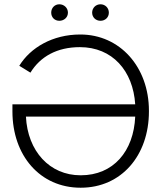

<svg xmlns="http://www.w3.org/2000/svg" viewBox="-20 -869 763 896"><path d="M257 -772C279 -772 297 -788 297 -810C297 -832 279 -849 257 -849C235 -849 219 -832 219 -810C219 -788 235 -772 257 -772ZM449 -772C471 -772 488 -788 488 -810C488 -832 471 -849 449 -849C427 -849 410 -832 410 -810C410 -788 427 -772 449 -772ZM38 -382V-349C38 -143 167 7 356 7H357C546 7 675 -143 675 -349V-352C675 -557 539 -708 355 -708H354C226 -708 122 -647 70 -562L122 -530C168 -605 246 -649 353 -649C504 -649 601 -539 611 -382ZM611 -325C604 -163 509 -51 357 -51H356C212 -51 109 -163 101 -325Z"/></svg>

Font: Fixel Display Light
Style: Regular
Weight: 300
Designer: AlfaBravo + MacPaw
Foundry: Kyrylo Tkachov, Marchela Mozhyna, Serhii Makarenko, Maria Weinstein, Zakhar Kryvoshyya
Version: Version 1.211